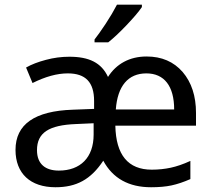

<svg xmlns="http://www.w3.org/2000/svg" viewBox="-20 -786 904 816"><path d="M381.8 -606H439.9C460.4 -622.1 485.8 -645.5 516.1 -677.2C546.4 -709 568.8 -734.9 583 -755.9V-766.1H477.1C463.9 -740.7 448.2 -713.9 429.2 -685.1C410.2 -656.2 394 -633.8 381.8 -618.2ZM45.9 -148.9C45.9 -48.8 108.9 9.8 215.8 9.8C304.2 9.8 365.7 -22.5 418.9 -103C459.5 -27.8 527.3 9.8 622.1 9.8C655.3 9.8 684.1 7.3 709 2C733.9 -3.4 760.3 -12.2 789.1 -24.9V-102.1C758.3 -87.9 730.5 -78.6 705.6 -73.2C680.7 -67.9 653.8 -64.9 625 -64.9C524.4 -64.9 472.7 -127.4 470.2 -252H813V-306.2C813 -377.9 793.9 -436 756.3 -480C718.3 -523.9 667 -545.9 603 -545.9C530.3 -545.9 474.1 -514.2 439 -459C411.1 -519.5 358.4 -544.9 274.9 -544.9C241.2 -544.9 208 -540.5 175.3 -531.7C142.1 -522.9 113.8 -512.2 90.8 -499L118.2 -433.1C172.9 -460.4 222.7 -474.1 268.1 -474.1C343.8 -474.1 379.9 -436.5 379.9 -356.9V-323.2L290 -319.8C127.4 -314.5 45.9 -257.8 45.9 -148.9ZM602.1 -474.1C678.2 -474.1 720.2 -419.9 720.2 -320.8H472.2C479.5 -420.4 524.4 -474.1 602.1 -474.1ZM137.2 -147.9C137.2 -222.2 188 -254.4 303.2 -258.8L377.9 -262.2V-213.9C377.9 -116.2 321.3 -61 230 -61C173.8 -61 137.2 -87.9 137.2 -147.9Z"/></svg>

Font: Noto Reveo Sans
Style: Regular
Weight: 400
Designer: Monotype Design team
Foundry: Monotype Imaging Inc.
Version: Version 1.04